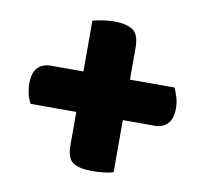

<svg xmlns="http://www.w3.org/2000/svg" viewBox="-62 -601 669 626"><g transform="rotate(10 272.5 -287.5)"><path d="M351 -50Q343 -46 321.5 -43.5Q300 -41 280 -41Q239 -41 218 -54.5Q197 -68 197 -112V-222H46Q39 -233 34.5 -251Q30 -269 30 -287Q30 -323 46 -339.5Q62 -356 89 -356H197V-524Q207 -527 227.5 -530.5Q248 -534 268 -534Q308 -534 329.5 -520Q351 -506 351 -461V-356H499Q504 -344 509.5 -326.5Q515 -309 515 -290Q515 -255 499 -238.5Q483 -222 457 -222H351Z"/></g></svg>

Font: Baloo Da
Style: Regular
Weight: 400
Designer: Noopur Datye and Ek Type
Foundry: Ek Type
Version: Version 1.443;PS 1.000;hotconv 16.6.51;makeotf.lib2.5.65220;